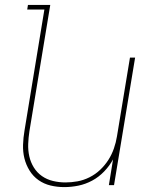

<svg xmlns="http://www.w3.org/2000/svg" viewBox="-20 -755 640 783"><path d="M242 8Q213 8 186 1.5Q159 -5 137 -20.5Q115 -36 100.5 -59.5Q86 -83 79.5 -109.5Q73 -136 74 -165Q75 -194 80 -223L161 -716H91L94 -735H185L100 -220Q96 -194 95 -168Q94 -142 99.5 -117.5Q105 -93 118 -72Q131 -51 151 -37Q171 -23 196 -17Q221 -11 247 -11Q271 -11 296 -15.5Q321 -20 345 -32Q369 -44 388.5 -62.5Q408 -81 422 -103Q436 -125 444.5 -149.5Q453 -174 457 -199L510 -520H531L445 0H424L441 -105Q427 -79 405 -56Q383 -33 356 -18.5Q329 -4 300 2Q271 8 242 8Z"/></svg>

Font: Iosevka Thin Extended Oblique
Style: Regular
Weight: 100
Width: 7
Italic angle: -9°
Monospace: yes
Designer: Belleve Invis
Foundry: Belleve Invis
Version: Version 32.5.0; ttfautohint (v1.8.4)